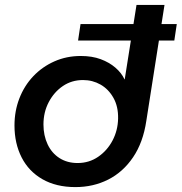

<svg xmlns="http://www.w3.org/2000/svg" viewBox="-20 -750 740 782"><path d="M298 -585 308 -652H700L690 -585ZM287 12Q209 12 153 -20Q97 -52 68 -109Q39 -166 39 -239Q39 -298 59 -349.5Q79 -401 115.5 -439.5Q152 -478 201.5 -500Q251 -522 309 -522Q355 -522 390 -509Q425 -496 450 -474.5Q475 -453 487 -427H488L536 -730H650L576 -258Q563 -170 522 -109.5Q481 -49 420.5 -18.5Q360 12 287 12ZM296 -86Q343 -86 380 -111.5Q417 -137 438.5 -178Q460 -219 461 -267Q462 -316 442 -351.5Q422 -387 389.5 -405.5Q357 -424 318 -424Q272 -424 236 -399.5Q200 -375 178.5 -334Q157 -293 157 -243Q157 -198 174 -162Q191 -126 222.5 -106Q254 -86 296 -86Z"/></svg>

Font: MuseoModerno Medium
Style: Italic
Weight: 500
Italic angle: -9°
Designer: Pablo Cosgaya, Héctor Gatti, Marcela Romero, and the Authors of The MuseoModerno Project.
Foundry: Omnibus-Type Team
Version: Version 1.003